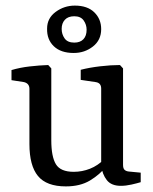

<svg xmlns="http://www.w3.org/2000/svg" viewBox="-20 -657 547 685"><path d="M362 -66Q336 -34 301 -13Q266 8 215 8Q146 8 115.5 -29Q85 -66 85 -143V-340Q85 -359 66 -364L21 -371V-407Q51 -416 86 -420Q121 -424 152 -425L163 -413V-157Q163 -98 179.5 -71Q196 -44 243 -44Q273 -44 301 -55Q329 -66 353 -90ZM482 -7Q469 -3 449 1.5Q429 6 411 6Q377 6 361 -14.5Q345 -35 341 -66V-341Q341 -361 322 -364L268 -372V-408Q299 -416 337.5 -420.5Q376 -425 408 -425L419 -413V-69Q419 -56 424.5 -51Q430 -46 440 -45L482 -41ZM243 -468Q197 -468 172 -492Q147 -516 148 -555Q148 -592 178.5 -614.5Q209 -637 247 -637Q292 -637 316.5 -613Q341 -589 341 -553Q341 -514 311.5 -491Q282 -468 243 -468ZM245 -505Q266 -505 277.5 -517Q289 -529 289 -551Q289 -569 278.5 -584Q268 -599 245 -599Q223 -599 211.5 -586.5Q200 -574 200 -554Q200 -535 210.5 -520Q221 -505 245 -505Z"/></svg>

Font: Rasa
Style: Regular
Weight: 400
Designer: Anna Giedrys (Yrsa+Rasa design), David Brezina (Yrsa art-direction, Rasa art-direction, design)
Foundry: Rosetta Type Foundry
Version: Version 2.004